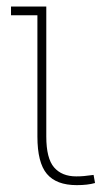

<svg xmlns="http://www.w3.org/2000/svg" viewBox="-20 -548 330 579"><path d="M211.4 10.3Q149.9 10.3 121.3 -23.7Q92.8 -57.6 92.8 -136.2V-502H13.2V-528.3H119.6V-136.2Q119.6 -70.3 143.1 -43.2Q166.5 -16.1 210 -16.1Q223.1 -16.1 233.4 -17.1Q243.7 -18.1 262.2 -20.5L266.6 3.9Q244.6 10.3 211.4 10.3Z"/></svg>

Font: Roboto Slab Thin
Style: Regular
Weight: 100
Designer: Google
Version: Version 2.000; ttfautohint (v1.8.1.43-b0c9)